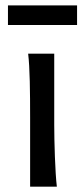

<svg xmlns="http://www.w3.org/2000/svg" viewBox="-20 -699 316 719"><path d="M183.1 -498H85.4C91.8 -446.8 92.8 -354 92.8 -258.8V0H192.9C186.5 -52.2 183.1 -168.9 183.1 -231.9ZM9.8 -605.5H268.6V-678.7H9.8Z"/></svg>

Font: Andika
Style: Regular
Weight: 400
Designer: Victor Gaultney, Annie Olsen, Julie Remington, Don Collingsworth, Eric Hays
Foundry: SIL International
Version: Version 1.000